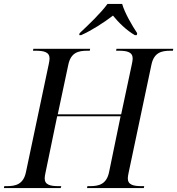

<svg xmlns="http://www.w3.org/2000/svg" viewBox="-39 -964 908 984"><path d="M369 -794 367 -784H377C431 -808 493 -848 540 -884C569 -848 610 -808 652 -784H662L664 -794C638 -833 600 -898 587 -944H512C479 -898 411 -833 369 -794ZM-19 0H272L275 -10H262C220 -10 190 -16 190 -50C190 -56 192 -70 194 -78L254 -368H579L520 -82C507 -19 467 -10 422 -10H409L407 0H698L700 -10H688C646 -10 616 -16 616 -50C616 -56 618 -70 620 -78L737 -632C750 -695 789 -704 834 -704H847L849 -714H558L556 -704H569C611 -704 641 -698 641 -664C641 -658 639 -644 637 -636L582 -378H257L311 -632C324 -695 363 -704 408 -704H421L423 -714H132L130 -704H143C185 -704 215 -698 215 -664C215 -658 213 -644 211 -636L94 -82C81 -19 41 -10 -4 -10H-17Z"/></svg>

Font: Noto Serif Display
Style: Italic
Weight: 400
Italic angle: -12°
Designer: Monotype Design Team
Foundry: Monotype Imaging Inc.
Version: Version 2.009